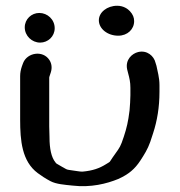

<svg xmlns="http://www.w3.org/2000/svg" viewBox="-20 -664 624 667"><path d="M390.7 -540C423.3 -540 446 -562.7 446 -590.5C446 -603.2 441.7 -613.8 431.4 -625.1C424.3 -632.8 409.4 -644 387 -644C352 -644 323.4 -621.3 323.4 -593.5C323.4 -564 353.7 -540 390.7 -540ZM170 -566C170 -596.3 144.9 -619 116.5 -619C89.4 -619 66 -597.6 66 -569C66 -539.6 90.7 -516 119.5 -516C146.3 -516 170 -537.1 170 -566ZM151 -225V-394C151 -395.3 151.1 -396.6 152.6 -400.7L156.8 -413.5C161.4 -428.7 159.4 -443.6 151.7 -455.4C128.9 -490.6 74.7 -481.2 60.5 -445.6L56.2 -434C52.1 -422.1 50 -411 50 -399.4V-248.2C50 -176.4 55.9 -103.8 111 -62.7C122.8 -53.9 138.6 -43.4 155.4 -34.6C175.5 -24.1 204.1 -22.2 231.6 -19.3C295.6 -11.7 351.1 -25.9 390.7 -42.2C427.2 -58.6 448.5 -77 467.6 -106.2C480.8 -126.5 492.8 -145.1 501.9 -170.9L512 -201.6C525.9 -244 534 -291.6 534 -344.8V-368.1C534 -395.7 527 -416.5 523.5 -435.6L520.3 -445.8C515 -469.4 490.8 -490.7 459.9 -483.2C438.6 -478 414.9 -456.8 421.6 -423.5L424.8 -410.7C429.8 -392.2 433 -378.7 433 -359V-333C433 -316.3 431.4 -298.3 430.1 -280.7L426.3 -253.7C421.8 -224.8 413.2 -196.4 402.7 -168C395.6 -148.8 386.7 -139.3 371.3 -117C357.1 -96.4 366.5 -105.2 347.4 -93.1C326 -79.7 302.4 -71 266.9 -67.8C258.4 -67.1 240.4 -71.2 219.8 -73.7C212.4 -74.7 208.8 -76.6 196.6 -83.9C176.5 -96.3 175.4 -94.9 172.6 -100C158.5 -116.8 152 -147.8 152 -186V-186.7C151.4 -199.1 151 -211.8 151 -225Z"/></svg>

Font: NumbBunny
Style: Bk
Weight: 400
Designer: Robert Jablonski
Foundry: Cannot Into Space Fonts
Version: Version 1.0